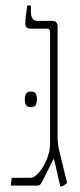

<svg xmlns="http://www.w3.org/2000/svg" viewBox="-20 -667 288 690"><path d="M197 3Q194 -9 189.5 -28Q185 -47 181 -66Q177 -85 173 -97L132 -15Q128 -8 124.5 -4Q121 0 114 0H19L22 -28H89Q104 -28 120.5 -47.5Q137 -67 148.5 -95.5Q160 -124 160 -150V-550Q160 -564 149 -564H90Q71 -564 71 -582Q71 -600 74 -619Q77 -638 78 -647H91V-627Q91 -592 113 -592H168Q187 -592 187 -571V-176Q187 -148 194 -121L221 -10Q218 -6 211 -1.5Q204 3 200 3ZM69 -310Q69 -321 73.5 -329.5Q78 -338 90 -338Q105 -338 109 -329.5Q113 -321 113 -310Q113 -299 109 -290.5Q105 -282 90 -282Q77 -282 73 -290.5Q69 -299 69 -310Z"/></svg>

Font: Noto Serif Hebrew SemiCondensed Thin
Style: Regular
Weight: 100
Width: 4
Designer: Monotype Design Team
Foundry: Monotype Imaging Inc.
Version: Version 2.004; ttfautohint (v1.8.4.7-5d5b)